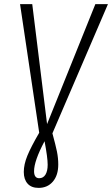

<svg xmlns="http://www.w3.org/2000/svg" viewBox="-20 -705 543 930"><path d="M502.9 -685.1 233.9 -59.1Q249.5 -2 255.9 29.3Q262.2 60.5 262.2 91.8Q262.2 144 236.1 174.6Q210 205.1 167 205.1Q131.8 205.1 113.5 184.3Q95.2 163.6 95.2 127.9Q95.2 91.8 112.5 49.3Q129.9 6.8 169.9 -62L77.1 -685.1H136.2L208 -104L441.9 -685.1ZM210.9 92.8Q210.9 58.1 195.8 -21Q145 74.7 145 124Q145 158.2 169.9 158.2Q189.5 158.2 200.2 140.9Q210.9 123.5 210.9 92.8Z"/></svg>

Font: Fira Sans Compressed Light
Style: Italic
Weight: 300
Width: 3
Italic angle: -8°
Designer: Carrois Corporate & Edenspiekermann AG
Foundry: Carrois Corporate GbR & Edenspiekermann AG
Version: Version 4.203;PS 004.203;hotconv 1.0.88;makeotf.lib2.5.64775